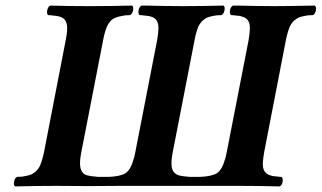

<svg xmlns="http://www.w3.org/2000/svg" viewBox="-20 -667 1154 689"><path d="M160.2 -647Q226.6 -645 292 -645H308.1Q376 -645 454.1 -647Q460 -642.6 457.5 -629.9Q455.1 -617.2 446.8 -612.8Q443.4 -612.8 437.3 -612.3Q431.2 -611.8 428.2 -611.8Q415 -609.4 407.5 -607.7Q399.9 -606 390.9 -601.8Q381.8 -597.7 375.5 -590.3Q369.1 -583 363.8 -571.8Q355 -550.3 350.1 -522.9L272 -122.1Q265.1 -88.4 268.1 -67.9Q272.9 -41 295.9 -37.1Q306.2 -34.2 334 -32.2H369.1Q410.6 -33.7 429.4 -44.9Q448.2 -56.2 459 -94.2Q461.9 -101.6 465.8 -122.1L543.9 -522.9Q547.9 -547.4 547.9 -554.2Q549.3 -566.9 547.9 -577.1Q544.9 -594.7 533.7 -602.1Q522.5 -609.4 502 -610.8Q488.3 -612.8 481 -612.8Q475.1 -617.2 477.3 -629.9Q479.5 -642.6 487.8 -647H503.9Q582 -645 636.2 -645Q704.1 -645 782.2 -647Q788.1 -642.6 785.6 -629.9Q783.2 -617.2 774.9 -612.8Q771.5 -612.8 765.1 -612.3Q758.8 -611.8 755.9 -611.8Q738.3 -608.9 728.8 -606Q719.2 -603 709.2 -594.7Q699.2 -586.4 691.9 -571.8Q683.1 -550.3 678.2 -522.9L600.1 -122.1Q593.3 -88.4 596.2 -67.9Q600.1 -43.5 624 -37.1Q634.3 -34.2 662.1 -32.2H696.8Q738.3 -33.7 757.3 -44.9Q776.4 -56.2 787.1 -94.2Q790 -101.6 793.9 -122.1L872.1 -522.9Q876 -547.4 876 -554.2Q877.4 -566.9 876 -577.1Q872.1 -602.1 847.2 -607.9Q839.8 -610.8 830.1 -610.8Q816.4 -612.8 809.1 -612.8Q803.2 -617.2 805.4 -629.9Q807.6 -642.6 815.9 -647H832Q910.2 -645 963.9 -645Q1012.2 -645 1109.9 -647Q1115.7 -642.6 1113.5 -629.9Q1111.3 -617.2 1103 -612.8Q1099.6 -612.8 1093.3 -612.3Q1086.9 -611.8 1084 -611.8Q1066.4 -608.9 1056.9 -606Q1047.4 -603 1037.4 -594.7Q1027.3 -586.4 1020 -571.8Q1010.7 -547.9 1005.9 -522.9L928.2 -122.1Q923.8 -94.7 923.8 -90.8Q922.4 -78.1 923.8 -67.9Q927.7 -43.5 952.1 -37.1Q959.5 -34.2 969.2 -34.2Q982.9 -32.2 990.2 -32.2Q996.1 -27.8 994.1 -15.1Q992.2 -2.4 983.9 2Q907.7 0 837.9 0H714.8H509.8H410.2Q297.4 1.5 182.1 0Q112.3 0 34.2 2Q28.3 -2.4 30.5 -15.1Q32.7 -27.8 41 -32.2Q44.4 -32.2 50.8 -32.7Q57.1 -33.2 60.1 -33.2Q77.6 -36.1 87.2 -39.1Q96.7 -42 106.7 -50.3Q116.7 -58.6 124 -73.2Q133.3 -97.2 138.2 -122.1L215.8 -522.9Q223.1 -558.1 220.2 -577.1Q217.3 -594.7 205.8 -602.1Q194.3 -609.4 173.8 -610.8Q160.2 -612.8 152.8 -612.8Q147 -617.2 149.4 -629.9Q151.9 -642.6 160.2 -647Z"/></svg>

Font: Common Serif
Style: Bold Italic
Weight: 700
Italic angle: -12°
Designer: Philipp H. Poll, Khaled Hosny
Foundry: Stefan Peev, Context Ltd.
Version: Version 1.026